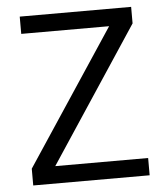

<svg xmlns="http://www.w3.org/2000/svg" viewBox="-50 -719 669 764"><g transform="rotate(-5 284.5 -337.0)"><path d="M517 0H52V-67L408 -605H57V-674H502V-608L146 -69H517Z"/></g></svg>

Font: Hind Vadodara
Style: Regular
Weight: 400
Designer: Hitesh Malaviya
Foundry: Indian Type Foundry
Version: Version 1.001;PS 1.0;hotconv 1.0.86;makeotf.lib2.5.63406; tt